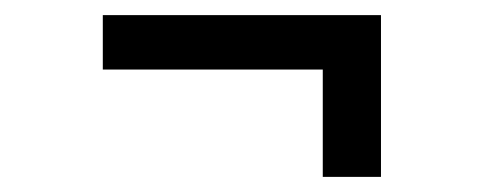

<svg xmlns="http://www.w3.org/2000/svg" viewBox="-20 -368 640 254"><path d="M484 -134H407V-276H116V-348H484Z"/></svg>

Font: Fira Mono
Style: Regular
Weight: 400
Designer: Carrois Corporate & Edenspiekermann AG
Foundry: Carrois Corporate GbR & Edenspiekermann AG
Version: Version 3.206